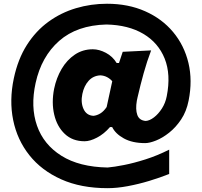

<svg xmlns="http://www.w3.org/2000/svg" viewBox="-20 -816 1055 1003"><path d="M542 167Q402.8 167 299.8 120.8Q196.8 74.7 133.3 -5.4Q69.8 -85.4 48.8 -188.7Q27.8 -292 52.2 -406.7Q73.7 -507.8 120.6 -581.3Q167.5 -654.8 233.2 -702.4Q298.8 -750 377 -773.2Q455.1 -796.4 538.6 -796.4Q649.9 -796.4 738 -757.3Q826.2 -718.3 884.3 -648.7Q942.4 -579.1 964.4 -487.3Q986.3 -395.5 965.3 -290.5Q954.1 -233.9 926.3 -192.1Q898.4 -150.4 863.5 -122.8Q828.6 -95.2 794.9 -81.8Q761.2 -68.4 738.3 -68.4Q671.4 -68.4 627.2 -92.8Q583 -117.2 565.9 -152.3H554.7Q523.4 -116.2 486.8 -97.2Q450.2 -78.1 421.9 -78.1Q358.9 -78.1 318.4 -116.5Q277.8 -154.8 263.2 -217.3Q248.5 -279.8 262.7 -352.1Q274.4 -409.2 302 -456.1Q329.6 -502.9 371.1 -530.8Q412.6 -558.6 464.8 -558.6Q498 -558.6 533.2 -540Q568.4 -521.5 589.4 -486.8H601.6L621.1 -545.4L769.5 -552.7Q747.6 -495.1 730.5 -433.6Q713.4 -372.1 699.2 -310.1L694.8 -290Q687 -244.1 697.3 -215.6Q707.5 -187 741.2 -184.1Q761.7 -185.5 784.4 -202.9Q807.1 -220.2 825.7 -249Q844.2 -277.8 851.1 -313.5Q873.5 -426.8 840.3 -509.8Q807.1 -592.8 728.8 -639.2Q650.4 -685.5 536.1 -688Q381.8 -684.1 289.1 -602.3Q196.3 -520.5 166 -382.3Q138.7 -258.3 173.3 -159.4Q208 -60.5 301 -2.2Q394 56.2 542 59.1Q576.2 56.2 627.4 46.1Q678.7 36.1 740 16.6Q801.3 -2.9 863.8 -34.2V92.8Q816.4 111.8 760 128.9Q703.6 146 647.2 156.5Q590.8 167 542 167ZM468.3 -210.9Q486.8 -212.9 504.4 -223.6Q522 -234.4 537.1 -256.8L566.4 -391.6Q555.7 -404.3 539.8 -412.8Q523.9 -421.4 503.9 -422.4Q466.8 -420.4 442.9 -393.8Q418.9 -367.2 410.2 -325.2Q400.9 -280.8 416.3 -246.8Q431.6 -212.9 468.3 -210.9Z"/></svg>

Font: Pinar-DS4-FD ExtraBold
Style: Regular
Weight: 800
Designer: Amin Abedi
Version: Version 3.000